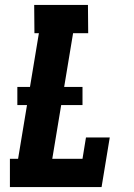

<svg xmlns="http://www.w3.org/2000/svg" viewBox="-20 -755 540 775"><path d="M20 0V-114H53L89 -331H50V-404H101L137 -621H119L118 -735H335L336 -621H275L239 -404H313V-331H227L191 -114H313L327 -200H423L390 0Z"/></svg>

Font: Iosevka Curly Slab Heavy
Style: Italic
Weight: 900
Italic angle: -9°
Monospace: yes
Designer: Belleve Invis
Foundry: Belleve Invis
Version: Version 22.1.2; ttfautohint (v1.8.4)